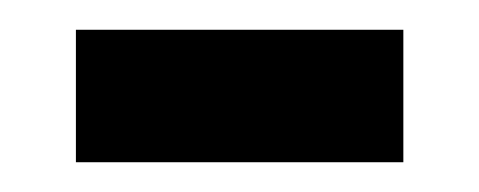

<svg xmlns="http://www.w3.org/2000/svg" viewBox="-20 -318 322 129"><path d="M31 -209V-298H251V-209Z"/></svg>

Font: Special Gothic Condensed Medium
Style: Regular
Weight: 500
Width: 3
Designer: Alistair McCready
Foundry: Monolith
Version: Version 1.000; ttfautohint (v1.8.4.7-5d5b)